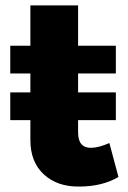

<svg xmlns="http://www.w3.org/2000/svg" viewBox="-20 -685 477 713"><path d="M386.2 -153.8 419.9 -27.8Q359.4 7.8 273.9 7.8Q193.4 8.8 143.1 -37.1Q92.8 -83 92.8 -165V-238.8H18.1V-341.8H92.8V-412.1H18.1V-515.1H92.8V-665H270V-515.1H410.2V-412.1H270V-341.8H410.2V-238.8H270V-192.9Q270 -163.6 282.7 -149.4Q295.4 -135.3 318.8 -136.2Q345.7 -136.2 386.2 -153.8Z"/></svg>

Font: Montserrat-Arabic
Style: Bold
Weight: 700
Designer: Mohamed Gaber
Foundry: Kief Type Foundry
Version: Version 5.008;PS 005.008;hotconv 1.0.88;makeotf.lib2.5.64775